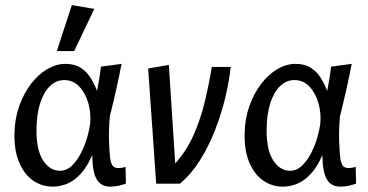

<svg xmlns="http://www.w3.org/2000/svg" viewBox="-20 -708 1419 740"><path d="M183.3 11.3Q140.5 11.3 106.4 -12.9Q72.3 -37.2 53.2 -83.5Q34.2 -129.7 35.7 -194.6Q37 -251.5 54.4 -300Q71.8 -348.5 99.6 -384.9Q127.5 -421.4 162 -441.6Q196.6 -461.8 231.9 -461.8Q267.8 -461.8 291.1 -446.7Q314.5 -431.5 329.5 -407.4Q344.5 -383.3 354.2 -357.4Q356.9 -371.5 361.8 -400.2Q366.6 -428.9 369.1 -451.2L448.4 -461.8Q440.7 -421 429.3 -369.3Q417.8 -317.5 403.3 -259.5Q398.5 -206.9 400.2 -163.5Q401.8 -120.1 404.6 -97.9Q406.6 -81.8 412.9 -71.1Q419.2 -60.3 436.6 -60.3Q442.7 -60.3 451.3 -61.8Q459.8 -63.3 463.8 -65.1L465.4 -0.4Q454.5 3.8 438.7 7.6Q422.9 11.3 404.3 11.3Q369.6 11.3 352.9 -16.5Q336.2 -44.4 335.5 -110.1Q315 -63.4 290 -36.9Q265 -10.4 237.9 0.5Q210.8 11.3 183.3 11.3ZM210.8 -49.9Q237.2 -49.9 257.5 -69.8Q277.8 -89.8 292.7 -119.2Q307.7 -148.6 316.3 -179.2Q324.9 -209.9 327.4 -230.4Q331.5 -271.7 320.3 -310.6Q309.1 -349.6 285.5 -374.5Q261.9 -399.4 227.3 -399.4Q196.5 -399.4 172.4 -376.1Q148.2 -352.8 134.4 -309.2Q120.6 -265.6 120.6 -204.9Q120.6 -127.9 146.6 -88.9Q172.6 -49.9 210.8 -49.9ZM198.9 -511.1 256.9 -688.3 343.5 -673.8 265.8 -511.1Z M582 0 551 -444 630.7 -457.7 655.3 -78Q698.5 -125.7 725.9 -187.3Q753.3 -248.9 769.5 -316.7Q785.6 -384.5 796.3 -450H869Q863.7 -396.3 848.4 -332.4Q833.2 -268.5 808.4 -205.5Q783.7 -142.4 749.7 -88.7Q715.6 -35.1 673.3 0Z M1070.3 11.3Q1027.5 11.3 993.4 -12.9Q959.3 -37.2 940.2 -83.5Q921.2 -129.7 922.7 -194.6Q924 -251.5 941.4 -300Q958.8 -348.5 986.6 -384.9Q1014.5 -421.4 1049 -441.6Q1083.6 -461.8 1118.9 -461.8Q1154.8 -461.8 1178.1 -446.7Q1201.5 -431.5 1216.5 -407.4Q1231.5 -383.3 1241.2 -357.4Q1243.9 -371.5 1248.8 -400.2Q1253.6 -428.9 1256.1 -451.2L1335.4 -461.8Q1327.7 -421 1316.3 -369.3Q1304.8 -317.5 1290.3 -259.5Q1285.5 -206.9 1287.2 -163.5Q1288.8 -120.1 1291.6 -97.9Q1293.6 -81.8 1299.9 -71.1Q1306.2 -60.3 1323.6 -60.3Q1329.7 -60.3 1338.3 -61.8Q1346.8 -63.3 1350.8 -65.1L1352.4 -0.4Q1341.5 3.8 1325.7 7.6Q1309.9 11.3 1291.3 11.3Q1256.6 11.3 1239.9 -16.5Q1223.2 -44.4 1222.5 -110.1Q1202 -63.4 1177 -36.9Q1152 -10.4 1124.9 0.5Q1097.8 11.3 1070.3 11.3ZM1097.8 -49.9Q1124.2 -49.9 1144.5 -69.8Q1164.8 -89.8 1179.7 -119.2Q1194.7 -148.6 1203.3 -179.2Q1211.9 -209.9 1214.4 -230.4Q1218.5 -271.7 1207.3 -310.6Q1196.1 -349.6 1172.5 -374.5Q1148.9 -399.4 1114.3 -399.4Q1083.5 -399.4 1059.4 -376.1Q1035.2 -352.8 1021.4 -309.2Q1007.6 -265.6 1007.6 -204.9Q1007.6 -127.9 1033.6 -88.9Q1059.6 -49.9 1097.8 -49.9Z"/></svg>

Font: Ancizar Sans Thin
Style: Italic
Weight: 100
Italic angle: -4°
Designer: Cesar Puertas, Viviana Monsalve, Julian Moncada, Julian Prieto, Jose Castro, Mariel Hernandez, Felipe Aragon, Sara Alarc
Version: Version 8.100